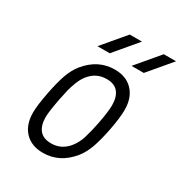

<svg xmlns="http://www.w3.org/2000/svg" viewBox="-211 -1063 1146 1220"><g transform="rotate(30 362.5 -453.5)"><path d="M494.1 -750 634.8 -916.7H724.6L584 -750ZM244.1 -750 384.8 -916.7H474.6L334 -750ZM281.9 10.4Q197.3 10.4 148.8 -40.7Q100.3 -91.8 100.3 -181Q100.3 -233.1 119.8 -333.3Q136.1 -417.3 155.6 -474.3Q175.1 -531.2 208.3 -572.9Q293.6 -677.1 415.4 -677.1Q499.3 -677.1 547.9 -625.7Q596.4 -574.2 596.4 -485.7Q596.4 -426.4 578.1 -333.3Q561.8 -250 542 -192.7Q522.1 -135.4 488.9 -93.8Q403.6 10.4 281.9 10.4ZM512.4 -471.4Q512.4 -531.9 485 -565.4Q457.7 -599 400.4 -599Q322.9 -599 273.4 -535.2Q254.6 -511.1 240.6 -474.9Q226.6 -438.8 219.7 -410.5Q212.9 -382.2 203.1 -333.3Q184.2 -233.7 184.2 -195.3Q184.2 -134.8 211.9 -101.2Q239.6 -67.7 296.9 -67.7Q374.3 -67.7 423.8 -131.5Q450.5 -165.4 465.5 -213.2Q480.5 -261.1 494.8 -333.3Q512.4 -426.4 512.4 -471.4Z"/></g></svg>

Font: Monoid
Style: Italic
Weight: 400
Width: 4
Italic angle: -11°
Monospace: yes
Version: Version 0.61